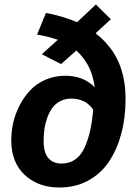

<svg xmlns="http://www.w3.org/2000/svg" viewBox="-20 -813 614 849"><path d="M402.8 -666Q472.7 -610.4 503.9 -539.3Q535.2 -468.3 535.2 -375Q535.2 -292 516.1 -221.2Q497.1 -150.4 461.2 -97.4Q425.3 -44.4 369.4 -14.2Q313.5 16.1 243.2 16.1Q148.4 16.1 89.1 -39.6Q29.8 -95.2 29.8 -192.9Q29.8 -231.9 38.8 -271.5Q47.9 -311 67.4 -348.4Q86.9 -385.7 114.3 -414.6Q141.6 -443.4 181.6 -460.7Q221.7 -478 268.1 -478Q350.1 -478 398.9 -426.8Q392.1 -477.5 373.3 -516.1Q354.5 -554.7 317.9 -589.8L250 -529.8L165 -573.2L235.8 -637.2Q191.9 -651.9 144 -660.2L183.1 -755.9Q258.3 -741.7 320.8 -714.8L403.8 -793L470.2 -728ZM252 -89.8Q287.1 -89.8 312.7 -107.9Q338.4 -126 354 -160.4Q369.6 -194.8 378.4 -234.6Q387.2 -274.4 392.1 -328.1Q358.9 -377 294.9 -377Q267.1 -377 245.1 -365Q223.1 -353 210 -334Q196.8 -314.9 188 -289.6Q179.2 -264.2 176 -239.5Q172.9 -214.8 172.9 -189Q172.9 -138.7 193.6 -114.3Q214.4 -89.8 252 -89.8Z"/></svg>

Font: FiraGO SemiBold
Style: Italic
Weight: 600
Italic angle: -8°
Designer: bBox Type GmbH
Foundry: bBox Type GmbH
Version: Version 1.001;PS 001.001;hotconv 1.0.88;makeotf.lib2.5.64775